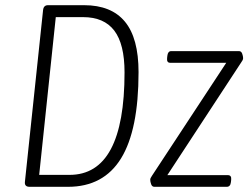

<svg xmlns="http://www.w3.org/2000/svg" viewBox="-20 -720 960 740"><path d="M94 0Q74 0 76 -19L146 -681Q148 -700 165 -700H304Q409 -700 461.5 -636.5Q514 -573 514 -442Q514 -219 446.5 -109.5Q379 0 242 0ZM131 -46H248Q460 -46 460 -441Q460 -550 420.5 -602Q381 -654 300 -654H195ZM575 0Q566 0 562.5 -10Q559 -20 559 -27Q559 -32 561.5 -35.5Q564 -39 566 -43L852 -478H636Q622 -478 624 -496L625 -505Q627 -523 640 -523H901Q910 -523 913.5 -513Q917 -503 917 -496Q917 -492 915 -488Q913 -484 910 -480L625 -45H858Q873 -45 871 -27L870 -18Q868 0 854 0Z"/></svg>

Font: Asap Condensed Condensed ExtraLight
Style: Italic
Weight: 200
Width: 3
Italic angle: -6°
Designer: Pablo Cosgaya
Foundry: Omnibus-Type
Version: Version 3.001; ttfautohint (v1.8.4.7-5d5b)